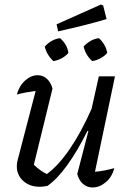

<svg xmlns="http://www.w3.org/2000/svg" viewBox="-20 -819 574 845"><path d="M320 -53 369 -242 365 -243Q321 -155 276.5 -93Q232 -31 189 -1Q170 3 155 3Q111 3 82.5 -22.5Q54 -48 54 -87Q54 -101 58 -116L137 -419Q92 -413 54 -403Q65 -442 91 -465Q117 -488 146 -488Q168 -488 185.5 -473Q203 -458 211 -429L129 -94Q157 -67 186 -53Q236 -89 286.5 -162.5Q337 -236 383 -340L415 -483H486L398 -63Q441 -67 483 -79Q473 -40 445.5 -17Q418 6 387 6Q364 6 346 -9Q328 -24 320 -53ZM236 -681 229 -712 424 -799 434 -795 449 -735Q402 -721 350.5 -708Q299 -695 236 -681ZM215 -550Q186 -577 177 -614Q206 -646 244 -651Q276 -624 281 -586Q269 -572 251.5 -562.5Q234 -553 215 -550ZM386 -550Q357 -576 348 -614Q360 -628 378 -638.5Q396 -649 415 -651Q430 -638 439.5 -621Q449 -604 452 -586Q440 -572 422 -562.5Q404 -553 386 -550Z"/></svg>

Font: Piazzolla
Style: Italic
Weight: 400
Italic angle: -11.3°
Designer: Juan Pablo del Peral
Foundry: Huerta Tipografica
Version: Version 1.330